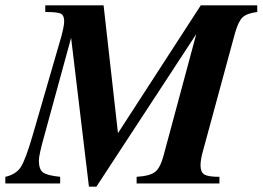

<svg xmlns="http://www.w3.org/2000/svg" viewBox="-49 -689 986 721"><path d="M917 -669V-644Q878 -639 862 -624Q846 -609 833 -563L714 -125Q704 -91 704 -68Q704 -43 718 -34Q732 -25 775 -25V0H464V-25Q514 -28 533.5 -43.5Q553 -59 565 -104L688 -561L313 12H285L218 -547L117 -178Q97 -107 97 -86Q97 -53 112.5 -41.5Q128 -30 177 -25V0H-29V-25Q11 -34 29 -61.5Q47 -89 74 -182L181 -551Q192 -592 192 -609Q192 -631 180 -637.5Q168 -644 121 -644V-669H340L394 -189L705 -669Z"/></svg>

Font: STIX
Style: Bold Italic
Weight: 700
Italic angle: -16.33°
Designer: MicroPress Inc., with final additions and corrections provided by Coen Hoffman, Elsevier (retired)
Version: Version 1.1.1